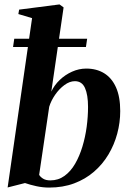

<svg xmlns="http://www.w3.org/2000/svg" viewBox="-20 -837 584 868"><path d="M212 -423Q225.5 -452 250 -475.5Q274.5 -499 305.8 -513Q337 -527 370 -527Q416.5 -527 451 -505.8Q485.5 -484.5 504.5 -442Q523.5 -399.5 523.5 -335Q523.5 -283 510 -232.8Q496.5 -182.5 470.2 -138.5Q444 -94.5 405 -60.8Q366 -27 315.2 -8Q264.5 11 202 11Q173.5 11 144.8 4.8Q116 -1.5 93 -9.5L14.5 10.5L125 -755L63 -773.5L66.5 -793.5L249 -817L267.5 -803.5ZM157 -46.5Q162.5 -37 175 -29.2Q187.5 -21.5 207.5 -21.5Q243.5 -21.5 271.5 -41.8Q299.5 -62 319.5 -96.5Q339.5 -131 352.5 -174Q365.5 -217 371.8 -263.2Q378 -309.5 378 -353.5Q378 -408.5 364.2 -439.2Q350.5 -470 318.5 -470Q295 -470 271.2 -452.5Q247.5 -435 229.2 -408.5Q211 -382 202.5 -354.5ZM44.5 -662H374L368.5 -624.5H39Z"/></svg>

Font: Merriweather 120pt
Style: Bold Italic
Weight: 700
Italic angle: -7.8°
Version: Version 2.101